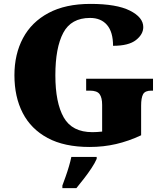

<svg xmlns="http://www.w3.org/2000/svg" viewBox="-20 -744 850 985"><path d="M440 10Q310 10 224.5 -36Q139 -82 96.5 -164.5Q54 -247 54 -358Q54 -466 98 -548.5Q142 -631 229 -677.5Q316 -724 444 -724Q578 -724 646.5 -689.5Q715 -655 715 -605Q715 -568 677.5 -538.5Q640 -509 560 -509Q560 -580 529 -616Q498 -652 442 -652Q345 -652 304.5 -575.5Q264 -499 264 -358Q264 -217 307 -141.5Q350 -66 454 -66Q476 -66 504 -69V-206Q504 -243 491 -261Q478 -279 441 -279H422V-340H765V-279H756Q724 -279 714 -260.5Q704 -242 704 -202V-50Q640 -20 575.5 -5Q511 10 440 10ZM300 208Q307 189 316.5 162.5Q326 136 334 108.5Q342 81 346 61H476V71Q467 92 449.5 118.5Q432 145 411 172Q390 199 372 221H300Z"/></svg>

Font: Noto Serif Black
Style: Regular
Weight: 900
Designer: Monotype Design Team
Foundry: Monotype Imaging Inc.
Version: Version 2.014; ttfautohint (v1.8.4.7-5d5b)